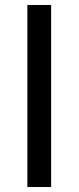

<svg xmlns="http://www.w3.org/2000/svg" viewBox="-20 -750 318 770"><path d="M89.8 0V-730H185.1V0Z"/></svg>

Font: Miedinger*
Style: Book
Weight: 400
Version: Version 001.000